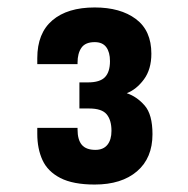

<svg xmlns="http://www.w3.org/2000/svg" viewBox="-20 -918 504 515"><path d="M234 -423Q176 -423 142 -440.5Q108 -458 94 -488.5Q80 -519 80 -559V-575H188V-571Q188 -543 199.5 -529.5Q211 -516 236 -516Q257 -516 268 -529.5Q279 -543 279 -567Q279 -596 266 -611.5Q253 -627 219 -627H193V-697H216Q248 -697 261.5 -711Q275 -725 275 -754Q275 -778 265 -791.5Q255 -805 234 -805Q209 -805 198.5 -790Q188 -775 188 -750V-746H80V-762Q80 -829 120.5 -863.5Q161 -898 234 -898Q303 -898 344.5 -867Q386 -836 386 -774Q386 -732 366 -705Q346 -678 320 -668Q347 -659 368 -635Q389 -611 389 -558Q389 -494 347.5 -458.5Q306 -423 234 -423Z"/></svg>

Font: Oswald SemiBold
Style: Regular
Weight: 600
Designer: Vernon Adams
Foundry: Vernon Adams
Version: Version 4.103;gftools[0.9.33.dev8+g029e19f]